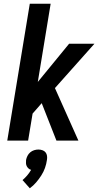

<svg xmlns="http://www.w3.org/2000/svg" viewBox="-20 -755 540 1031"><path d="M283 0 204 -201 155 -145 131 0H19L140 -735H252L183 -315L351 -520H487L275 -282L401 0ZM140 256 101 212Q114 201 126 187Q138 173 147 157Q139 155 133 149.5Q127 144 123.5 137Q120 130 119.5 121.5Q119 113 120 104Q122 93 127.5 82Q133 71 142.5 63Q152 55 163.5 51.5Q175 48 186 48Q197 48 207.5 51.5Q218 55 224.5 63Q231 71 232.5 82Q234 93 232 104Q229 126 221.5 147Q214 168 201.5 187.5Q189 207 174 224.5Q159 242 140 256Z"/></svg>

Font: Iosevka Oblique
Style: Bold
Weight: 700
Italic angle: -9°
Monospace: yes
Designer: Belleve Invis
Foundry: Belleve Invis
Version: Version 32.5.0; ttfautohint (v1.8.4)